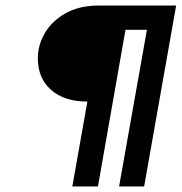

<svg xmlns="http://www.w3.org/2000/svg" viewBox="-20 -670 653 690"><path d="M294 -305Q211 -305 163.5 -347Q116 -389 116 -460Q116 -509 142 -552.5Q168 -596 217 -623Q266 -650 334 -650H613L498 0H408L508 -563H431L332 0H240Z"/></svg>

Font: Overused Grotesk Medium
Style: Italic
Weight: 500
Italic angle: -10°
Version: Version 0.003